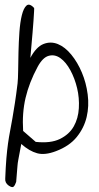

<svg xmlns="http://www.w3.org/2000/svg" viewBox="-20 -620 417 806"><path d="M16.6 159.2Q0 147.5 2 128.9Q3.9 80.1 6.8 44.9Q9.8 9.8 13.7 -18.1Q17.6 -45.9 22.5 -70.8Q27.3 -95.7 32.2 -124Q37.1 -152.3 42.5 -187Q47.9 -221.7 53.7 -269.5Q55.7 -287.1 56.2 -323.2Q56.6 -359.4 57.6 -401.4Q58.6 -443.4 61.5 -485.4Q64.5 -527.3 71.8 -556.6Q79.1 -585.9 91.3 -596.7Q103.5 -607.4 123 -586.9Q124 -586.9 123 -571.3Q122.1 -555.7 120.6 -532.7Q119.1 -509.8 116.7 -482.9Q114.3 -456.1 112.3 -432.6Q110.4 -409.2 108.9 -393.6Q107.4 -377.9 107.4 -377Q131.8 -422.9 162.1 -435.1Q192.4 -447.3 222.7 -435.1Q252.9 -422.9 279.3 -390.6Q305.7 -358.4 323.7 -315.4Q341.8 -272.5 348.1 -223.6Q354.5 -174.8 343.8 -128.9Q333 -83 302.2 -44.9Q271.5 -6.8 214.8 14.6Q168.9 32.2 136.2 23.4Q103.5 14.6 69.3 -15.6Q64.5 10.7 61.5 25.9Q58.6 41 57.1 49.3Q55.7 57.6 54.7 63.5Q53.7 69.3 53.2 78.1Q52.7 86.9 51.3 101.6Q49.8 116.2 47.9 143.6Q43 158.2 37.1 163.6Q31.2 168.9 16.6 159.2ZM129.9 -24.4Q192.4 -17.6 231.4 -36.6Q270.5 -55.7 289.6 -89.4Q308.6 -123 311 -166Q313.5 -209 303.7 -250Q293.9 -291 275.4 -325.2Q256.8 -359.4 233.4 -376Q210 -392.6 184.6 -385.7Q159.2 -378.9 137.7 -338.9Q102.5 -273.4 87.4 -209.5Q72.3 -145.5 77.1 -70.3Z"/></svg>

Font: Give You Glory
Style: Regular
Weight: 400
Designer: Kimberly Geswein
Foundry: Kimberly Geswein
Version: Version 1.002